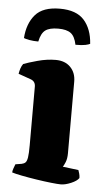

<svg xmlns="http://www.w3.org/2000/svg" viewBox="-52 -742 428 777"><g transform="rotate(5 162.0 -354.0)"><path d="M225 0Q213 0 185.5 -3Q158 -6 125.5 -11Q93 -16 65 -21.5Q37 -27 25 -31Q25 -38 28.5 -47.5Q32 -57 35 -65L60 -69Q70 -71 75.5 -76.5Q81 -82 83.5 -97.5Q86 -113 86 -147V-385Q86 -406 67 -413L16 -431Q18 -443 21.5 -453.5Q25 -464 31 -472Q49 -479 87 -489.5Q125 -500 161 -500Q199 -500 221 -477.5Q243 -455 243 -419V-128Q243 -106 237 -91.5Q231 -77 227 -72L291 -64Q293 -59 295.5 -50Q298 -41 298 -32Q290 -20 266.5 -10Q243 0 225 0ZM160 -708Q227 -708 258.5 -672.5Q290 -637 294 -577Q289 -574 275.5 -571Q262 -568 235 -568Q228 -602 211 -614.5Q194 -627 160 -627Q125 -627 108 -614.5Q91 -602 84 -568Q64 -568 47.5 -571Q31 -574 25 -577Q29 -636 60 -672Q91 -708 160 -708Z"/></g></svg>

Font: Texturina ExtraBold
Style: Regular
Weight: 800
Designer: Guillermo Torres Carreño
Foundry: Omnibus-Type
Version: Version 1.002; ttfautohint (v1.8.3)